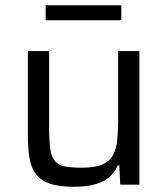

<svg xmlns="http://www.w3.org/2000/svg" viewBox="-20 -705 639 733"><path d="M260.4 8Q204.3 8 169.7 -4.1Q135.2 -16.2 117 -40.3Q98.9 -64.3 92.6 -101.8Q86.4 -139.3 86.4 -190.5V-510H167.6V-219.5Q167.6 -167.7 172 -136.7Q176.3 -105.7 189.5 -90.1Q202.7 -74.6 227.7 -69.7Q252.7 -64.8 293.5 -64.8Q342.6 -64.8 370.7 -77.1Q398.9 -89.5 411.6 -113.2Q424.4 -136.9 427.7 -170.6Q431 -204.3 431 -246.5V-510H512.2V0H439L435.5 -73.2H429.3Q419.2 -49.2 399.5 -30.9Q379.9 -12.6 346.2 -2.3Q312.4 8 260.4 8ZM154.3 -627.7V-684.8H443.2V-627.7Z"/></svg>

Font: Saira Thin
Style: Regular
Weight: 100
Designer: Hector Gatti with collaboration of the Omnibus-Type team
Foundry: Omnibus-Type
Version: Version 1.101